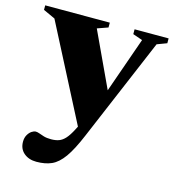

<svg xmlns="http://www.w3.org/2000/svg" viewBox="-118 -533 800 883"><g transform="rotate(15 282.0 -91.0)"><path d="M381 -112 295.5 89 45 -397 -11.5 -423V-444.5H296V-421.5L245 -403.5ZM135 261Q98.5 261 75.2 241.2Q52 221.5 52 187.5Q52 168.5 59.8 155Q67.5 141.5 78 134.5Q88.5 127.5 97 127.5Q105 127.5 114.8 131.2Q124.5 135 138.5 139.2Q152.5 143.5 173.5 143.5Q194.5 143.5 210.5 137.8Q226.5 132 240.8 116.2Q255 100.5 271 69.5L325.5 -38L354 -104L460 -405.5L414 -421.5V-444.5H576V-421.5L529.5 -404L322.5 85Q292 158 264.8 196Q237.5 234 207.2 247.5Q177 261 135 261Z"/></g></svg>

Font: Newsreader 24pt ExtraBold
Style: Regular
Weight: 800
Designer: Hugues Gentile
Foundry: Production Type
Version: Version 1.003